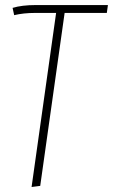

<svg xmlns="http://www.w3.org/2000/svg" viewBox="-20 -540 447 760"><path d="M407.2 -520 402.8 -488.8H235.8L139.2 195.8L105 200.2L202.1 -488.8H118.2Q73.2 -488.8 36.1 -480L29.8 -508.8Q66.4 -520 122.1 -520Z"/></svg>

Font: Fira Sans Compressed UltraLight
Style: Italic
Weight: 200
Width: 3
Italic angle: -8°
Designer: Carrois Corporate & Edenspiekermann AG
Foundry: Carrois Corporate GbR & Edenspiekermann AG
Version: Version 4.203;PS 004.203;hotconv 1.0.88;makeotf.lib2.5.64775